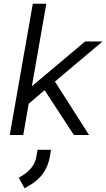

<svg xmlns="http://www.w3.org/2000/svg" viewBox="-20 -720 567 1024"><path d="M273 -285 455 0H374L218 -239L133 -167L104 0H32L155 -700H227L150 -260L434 -499H527ZM80 228 97 218Q132 196 151 170Q170 144 175 110L180 79H252L247 110Q238 165 210 204.5Q182 244 132 272L111 284Z"/></svg>

Font: Bai Jamjuree
Style: Italic
Weight: 400
Italic angle: -10°
Version: Version 1.000; ttfautohint (v1.6)